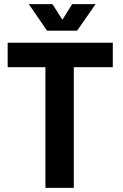

<svg xmlns="http://www.w3.org/2000/svg" viewBox="-20 -906 595 926"><path d="M199 0H336V-582H524V-700H17V-582H199ZM119 -886 207 -758H352L441 -886H328L281 -811L233 -886Z"/></svg>

Font: Vanilla Cream ExtraBold
Style: Regular
Weight: 800
Designer: Jeremy Tribby, Jinavaṁso
Foundry: Tribby Type
Version: Version 1.422;Glyphs 3.1.2 (3151)